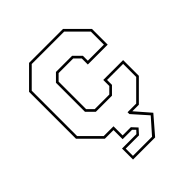

<svg xmlns="http://www.w3.org/2000/svg" viewBox="-197 -667 967 967"><g transform="rotate(-45 287.0 -183.0)"><path d="M192.5 174.5V96H295L310 80L295 65H228V0H166.5L63.5 -103V-437L166.5 -540H408.5L511.5 -437V-325H370V-368L339.5 -398.5H235.5L205 -368V-172L235.5 -141.5H339.5L370 -172V-215H511.5V-103L408.5 0H362L431.5 80L350 174.5ZM205.5 161H341.5L413 80L342 0H341.5V-13.5H403L498 -108.5V-201.5H383.5V-166.5L345 -128H230L191.5 -166.5V-373.5L230 -412H345L383.5 -373.5V-338.5H498V-431.5L403 -526.5H172L77 -431.5V-108.5L172 -13.5H241.5V51.5H300L326.5 80L300 109.5H205.5Z"/></g></svg>

Font: Tourney Thin
Style: Regular
Weight: 100
Designer: Tyler Finck
Foundry: Etcetera Type Co
Version: Version 1.015